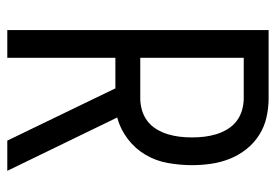

<svg xmlns="http://www.w3.org/2000/svg" viewBox="-138 -638 775 540"><g transform="rotate(90 250.0 -367.5)"><path d="M375 0 228 -304H142V0H64V-735H256Q283 -735 309.5 -729Q336 -723 359 -708.5Q382 -694 399 -672.5Q416 -651 426 -626Q436 -601 440 -574Q444 -547 444 -520Q444 -486 438 -452Q432 -418 415 -389Q398 -360 370.5 -339Q343 -318 310 -309L460 0ZM256 -374Q273 -374 290 -379Q307 -384 320.5 -394.5Q334 -405 343 -420Q352 -435 357 -451.5Q362 -468 364 -485Q366 -502 366 -520Q366 -537 364 -554Q362 -571 357 -587.5Q352 -604 343 -619Q334 -634 320.5 -644.5Q307 -655 290 -660Q273 -665 256 -665H142V-374Z"/></g></svg>

Font: Iosevka Term
Style: Regular
Weight: 400
Monospace: yes
Designer: Belleve Invis
Foundry: Belleve Invis
Version: Version 30.0.1